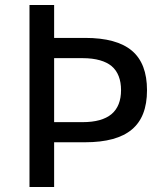

<svg xmlns="http://www.w3.org/2000/svg" viewBox="-20 -749 642 769"><path d="M98.1 0H196.8V-179.2H320.8C405.3 -179.2 467.8 -196.3 508.3 -230.5C547.9 -263.7 568.8 -314.9 568.8 -387.7C568.8 -459 548.8 -511.7 508.3 -545.9C467.8 -580.1 405.3 -597.2 320.8 -597.2H196.8V-729H98.1ZM196.8 -259.8V-516.1H311C364.7 -516.1 403.3 -503.9 426.8 -484.4C452.6 -462.9 464.8 -429.2 464.8 -388.2C464.8 -345.7 452.1 -313.5 426.8 -292C400.9 -270.5 362.3 -259.8 311 -259.8Z"/></svg>

Font: Hack
Style: Regular
Weight: 400
Monospace: yes
Designer: Christopher Simpkins
Foundry: Christopher Simpkins
Version: Version 2.010